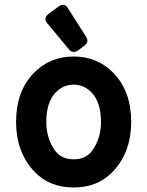

<svg xmlns="http://www.w3.org/2000/svg" viewBox="-20 -787 626 816"><path d="M248.5 -766.6Q259.3 -766.6 267.6 -753.9L346.7 -629.4Q351.6 -621.6 351.6 -613.3Q351.6 -602.5 337.9 -592.3L312.5 -573.2Q303.2 -566.4 293.5 -566.4Q281.7 -566.4 273.4 -576.7L180.2 -689Q173.3 -697.3 173.3 -707Q173.3 -718.8 187.5 -729L230.5 -760.3Q239.3 -766.6 248.5 -766.6ZM371.6 -146.5Q409.2 -197.8 409.2 -269Q409.2 -351.1 370.1 -393.1Q337.9 -427.2 293 -427.2Q248 -427.2 215.8 -393.1Q176.8 -351.1 176.8 -269Q176.8 -197.8 214.4 -146.5Q241.2 -109.9 293 -109.9Q344.7 -109.9 371.6 -146.5ZM123.5 -60.5Q48.3 -142.6 48.3 -268.6Q48.3 -398.9 123.5 -476.6Q191.9 -546.9 293 -546.9Q394 -546.9 462.4 -476.6Q537.6 -398.9 537.6 -268.6Q537.6 -142.6 462.4 -60.5Q397.9 9.8 293 9.8Q188 9.8 123.5 -60.5Z"/></svg>

Font: Simply Mono
Style: Bold
Weight: 700
Designer: Wojciech Kalinowski "wmk69" (wmk69@o2.pl)
Foundry: Wojciech Kalinowski "wmk69" (wmk69@o2.pl)
Version: Version 1.0.0